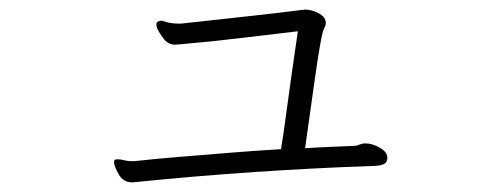

<svg xmlns="http://www.w3.org/2000/svg" viewBox="-20 -391 1040 399"><path d="M616 -371Q627 -371 642 -363.5Q657 -356 657 -343Q657 -338 654 -333Q652 -329 650 -321.5Q648 -314 644 -290.5Q640 -267 633 -218Q626 -169 614 -83Q645 -85 672 -86Q699 -87 719 -88Q724 -89 728.5 -91Q733 -93 739 -93Q754 -93 769.5 -84Q785 -75 785 -63Q785 -53 776.5 -49.5Q768 -46 752 -46Q634 -42 508.5 -33.5Q383 -25 266 -13Q263 -13 260 -12.5Q257 -12 255 -12Q236 -12 226.5 -29Q217 -46 217 -54Q217 -59 220 -59.5Q223 -60 225 -60Q230 -60 238 -58Q246 -56 258 -56Q260 -56 262.5 -56.5Q265 -57 268 -57Q304 -61 353 -65Q402 -69 457 -73.5Q512 -78 564 -81Q569 -111 577 -171Q585 -231 599 -326Q539 -319 476.5 -311.5Q414 -304 355 -299Q352 -299 349 -298.5Q346 -298 344 -298Q339 -298 333.5 -300Q328 -302 322 -308Q315 -317 310 -325.5Q305 -334 305 -340Q305 -345 308 -346Q312 -348 314 -348Q318 -348 322 -346.5Q326 -345 330 -344Q335 -343 340 -342.5Q345 -342 349 -342H357Q391 -346 439 -351Q487 -356 534 -361.5Q581 -367 613 -371Z"/></svg>

Font: Moon Stars Kai T Light
Style: Regular
Weight: 300
Designer: GuiWonder
Version: Version 1.101